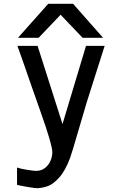

<svg xmlns="http://www.w3.org/2000/svg" viewBox="-20 -791 640 1009"><path d="M169.5 107Q197 107 216.5 91.8Q236 76.5 245.5 53.8Q255 31 255 9.5Q255 -11 237.8 -69Q220.5 -127 197 -192.5Q193.5 -202 145.5 -339Q91.5 -495.5 71.5 -550H177.5L308.5 -139L432 -550H530L436 -254Q426.5 -224 396 -118.5Q358 12.5 349 37Q323.5 106 291.8 141.2Q260 176.5 232.8 186.5Q205.5 196.5 177.5 198Q167 198.5 128.2 192Q89.5 185.5 69.5 180.5V89.5Q88.5 96 122.5 101.5Q156.5 107 169.5 107ZM233.5 -771H364L521.5 -592.5H414L298.5 -713.5L183 -592.5H74.5Z"/></svg>

Font: JuliaMono Medium
Style: Regular
Weight: 500
Monospace: yes
Designer: cormullion
Foundry: corm
Version: Version 0.054; ttfautohint (v1.8.4)